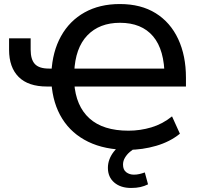

<svg xmlns="http://www.w3.org/2000/svg" viewBox="-20 -734 1010 952"><path d="M614 9Q500 9 417.5 -31Q335 -71 288.5 -145.5Q242 -220 235 -323L258 -305H213Q120 -305 72.5 -352.5Q25 -400 25 -487V-544H132V-488Q132 -439 153 -416.5Q174 -394 222 -394H251L235 -375Q240 -478 282.5 -554.5Q325 -631 399.5 -672.5Q474 -714 574 -714Q679 -714 752 -668.5Q825 -623 863.5 -540.5Q902 -458 902 -349V-305H327L348 -323Q356 -208 423.5 -147Q491 -86 617 -86Q675 -86 730.5 -102.5Q786 -119 833 -157L872 -71Q823 -31 754.5 -11Q686 9 614 9ZM575 -621Q473 -621 413 -558.5Q353 -496 348 -376L328 -394H820L796 -352Q796 -487 739 -554Q682 -621 575 -621ZM630 198Q578 198 546.5 171Q515 144 515 98Q515 57 543 19.5Q571 -18 616 -40L653 0Q638 7 623.5 19.5Q609 32 599.5 48Q590 64 590 82Q590 108 606 120Q622 132 644 132Q658 132 671 129Q684 126 698 121L714 180Q696 189 676 193.5Q656 198 630 198Z"/></svg>

Font: Nunito Sans 9pt SemiBold
Style: Regular
Weight: 600
Version: Version 3.101;gftools[0.9.27]